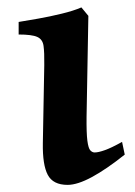

<svg xmlns="http://www.w3.org/2000/svg" viewBox="-20 -489 368 523"><path d="M319.8 -67.9Q269.5 -27.8 230.2 -6.6Q190.9 14.6 164.1 14.6Q124.5 14.6 110.1 -12.7Q95.7 -40 96.7 -99.1L100.6 -312Q101.1 -346.2 98.6 -364Q96.2 -381.8 81.5 -388.4Q66.9 -395 30.8 -395V-429.2Q51.8 -432.6 83.7 -438.2Q115.7 -443.8 147.9 -451.7Q180.2 -459.5 201.7 -468.8L220.7 -445.8L215.8 -171.4Q215.3 -126.5 218 -105.7Q220.7 -85 226.1 -79.3Q231.4 -73.7 237.8 -73.7Q248 -73.7 265.9 -80.1Q283.7 -86.4 312.5 -102.5Z"/></svg>

Font: Gentium Plus
Style: Bold
Weight: 700
Designer: Victor Gaultney, Annie Olsen, Iska Routamaa, Becca Hirsbrunner
Foundry: SIL International
Version: Version 6.101